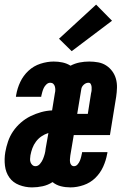

<svg xmlns="http://www.w3.org/2000/svg" viewBox="-34 -805 554 833"><path d="M105 8Q76 8 49 -2.5Q22 -13 6.5 -35Q-9 -57 -12.5 -86Q-16 -115 -11 -145Q-7 -168 1 -191.5Q9 -215 23 -235.5Q37 -256 56.5 -273Q76 -290 98.5 -301Q121 -312 144.5 -318.5Q168 -325 192 -326L204 -400Q206 -408 206 -415.5Q206 -423 204 -430Q202 -437 197 -441.5Q192 -446 184 -446Q175 -446 167.5 -439Q160 -432 156 -423.5Q152 -415 149.5 -406Q147 -397 145 -388Q145 -387 145 -386.5Q145 -386 145 -385H35Q35 -387 35.5 -388.5Q36 -390 36 -392Q41 -422 54 -449.5Q67 -477 89.5 -498Q112 -519 141.5 -528.5Q171 -538 199 -538Q219 -538 237.5 -534Q256 -530 272 -520Q291 -530 311.5 -534Q332 -538 353 -538Q373 -538 392 -534.5Q411 -531 426.5 -521Q442 -511 453 -496Q464 -481 469 -463Q474 -445 473.5 -425Q473 -405 470 -385L443 -219H286L271 -130Q270 -122 269.5 -115Q269 -108 270 -101Q271 -94 275.5 -89Q280 -84 287 -84Q296 -84 302.5 -91.5Q309 -99 312.5 -107.5Q316 -116 318 -124.5Q320 -133 322 -142Q322 -143 322 -143.5Q322 -144 322 -145H432Q432 -143 432 -141.5Q432 -140 431 -138Q426 -109 413.5 -81.5Q401 -54 379.5 -33Q358 -12 329 -2Q300 8 272 8Q250 8 230 3Q210 -2 194 -15Q194 -15 194 -15Q194 -15 194 -15Q174 -2 151 3Q128 8 105 8ZM301 -311H347L361 -400Q363 -407 363.5 -414Q364 -421 363.5 -427.5Q363 -434 360 -440Q357 -446 350 -446Q339 -446 330 -438Q321 -430 319 -420ZM120 -84Q131 -84 139.5 -94Q148 -104 152.5 -115Q157 -126 160 -137Q163 -148 164 -160L176 -228Q160 -223 146 -213.5Q132 -204 122 -190.5Q112 -177 106.5 -162Q101 -147 98 -131Q97 -123 96.5 -115.5Q96 -108 98.5 -101Q101 -94 106.5 -89Q112 -84 120 -84ZM277 -583 222 -637 383 -785 452 -715Z"/></svg>

Font: Iosevka Curly Slab HvObl
Style: Regular
Weight: 900
Italic angle: -9°
Monospace: yes
Designer: Belleve Invis
Foundry: Belleve Invis
Version: Version 11.1.0; ttfautohint (v1.8.3)